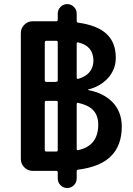

<svg xmlns="http://www.w3.org/2000/svg" viewBox="-20 -858 649 940"><path d="M255.9 -753.9Q262.7 -753.9 262.7 -761.7V-791Q262.7 -810.5 276.4 -824.2Q290 -837.9 309.1 -837.9Q328.1 -837.9 341.8 -824.2Q355.5 -810.5 355.5 -791V-755.9Q355.5 -748 362.3 -747.1Q455.1 -734.4 500 -693.4Q546.9 -651.4 546.9 -575.2Q546.9 -515.6 504.9 -471.7Q467.8 -433.6 412.1 -419.9Q411.1 -418.9 411.1 -418Q411.1 -417 412.1 -417Q484.4 -403.3 528.3 -360.4Q576.2 -312.5 576.2 -238.3Q576.2 -144.5 521.5 -91.8Q469.7 -41 362.3 -27.3Q355.5 -26.4 355.5 -19.5V15.6Q355.5 35.2 341.8 48.8Q328.1 62.5 309.1 62.5Q290 62.5 276.4 48.8Q262.7 35.2 262.7 15.6V-13.7Q262.7 -21.5 255.9 -21.5H139.6Q116.2 -21.5 99.1 -38.6Q82 -55.7 82 -79.1V-696.3Q82 -719.7 99.1 -736.8Q116.2 -753.9 139.6 -753.9H254.9ZM362.3 -354.5Q355.5 -355.5 355.5 -347.7V-128.9Q355.5 -122.1 362.3 -123Q460.9 -143.6 460.9 -248Q460.9 -293 435.5 -319.3Q412.1 -343.8 362.3 -354.5ZM262.7 -357.4Q262.7 -364.3 255.9 -364.3H235.4H207Q199.2 -364.3 199.2 -357.4V-123Q199.2 -116.2 207 -116.2H255.9Q262.7 -116.2 262.7 -123ZM362.3 -650.4Q355.5 -651.4 355.5 -644.5V-476.6Q355.5 -474.6 357.9 -472.7Q360.4 -470.7 362.3 -471.7Q436.5 -493.2 437.5 -561.5Q436.5 -633.8 362.3 -650.4ZM262.7 -650.4Q262.7 -658.2 255.9 -658.2H207Q199.2 -658.2 199.2 -650.4V-464.8Q199.2 -457 207 -457H235.4Q241.2 -457 252 -457Q252.9 -458 255.9 -458Q262.7 -458 262.7 -464.8Z"/></svg>

Font: Gen Jyuu Gothic Medium
Style: Regular
Weight: 500
Designer: [Source Han Sans]
Ryoko NISHIZUKA  (kana & ideographs); Paul D. Hunt (Latin, Greek & Cyrillic); Wenlong ZHANG  (bopomofo
Version: Version 1.002.20150607